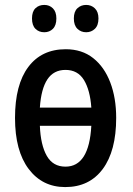

<svg xmlns="http://www.w3.org/2000/svg" viewBox="-20 -750 541 780"><path d="M452 -271Q452 -137 397.5 -63.5Q343 10 245 10Q152 10 96.5 -63.5Q41 -137 41 -271Q41 -406 95 -478Q149 -550 247 -550Q313 -550 358.5 -514Q404 -478 428 -415Q452 -352 452 -271ZM246 -466Q198 -466 172.5 -427.5Q147 -389 142 -313H351Q346 -384 321 -425Q296 -466 246 -466ZM246 -73Q342 -73 351 -239H142Q145 -161 170 -117Q195 -73 246 -73ZM110 -675Q110 -703 124 -716.5Q138 -730 160 -730Q181 -730 195 -716Q209 -702 209 -675Q209 -647 195 -633Q181 -619 160 -619Q138 -619 124 -633Q110 -647 110 -675ZM280 -675Q280 -703 294.5 -716.5Q309 -730 330 -730Q351 -730 365.5 -716Q380 -702 380 -675Q380 -647 365.5 -633Q351 -619 330 -619Q309 -619 294.5 -633Q280 -647 280 -675Z"/></svg>

Font: Avrile Sans Condensed Medium
Style: Regular
Weight: 500
Width: 3
Designer: Monotype Design Team
Foundry: Monotype Imaging Inc.
Version: Version 2.001;September 10, 2019;FontCreator 11.5.0.2425 64-